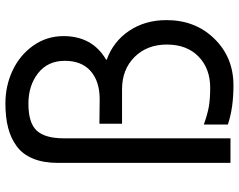

<svg xmlns="http://www.w3.org/2000/svg" viewBox="-108 -778 896 721"><g transform="rotate(-90 340.5 -417.0)"><path d="M626 -240.2Q626 -131.8 555.9 -60.3Q485.8 11.2 380.9 11.2Q295.9 11.2 233.9 -9.8V-100.1Q272 -86.4 300.8 -81.3Q329.6 -76.2 372.1 -76.2Q444.3 -76.2 489.3 -120.1Q534.2 -164.1 534.2 -238.8Q534.2 -313.5 487.3 -360.4Q440.4 -407.2 366.2 -407.2H236.8V-492.2L329.1 -491.2Q396 -491.2 434.6 -525.1Q473.1 -559.1 473.1 -622.1Q473.1 -686 426.8 -722.4Q380.4 -758.8 312 -758.8Q240.2 -758.8 211.2 -727.8Q182.1 -696.8 182.1 -626V0H89.8V-647.9Q89.8 -702.6 106 -741.7Q122.1 -780.8 152.6 -803Q183.1 -825.2 222.4 -835.2Q261.7 -845.2 313 -845.2Q379.4 -845.2 437 -818.1Q494.6 -791 530.3 -740.5Q565.9 -689.9 565.9 -627Q565.9 -518.6 477.1 -466.8V-464.8Q545.4 -440.4 585.7 -380.6Q626 -320.8 626 -240.2Z"/></g></svg>

Font: Sinkin Sans 400 Regular
Style: Regular
Weight: 400
Designer: Keith Bates
Foundry: K-Type
Version: Sinkin Sans (version 1.0)  by Keith Bates   •   © 2014   www